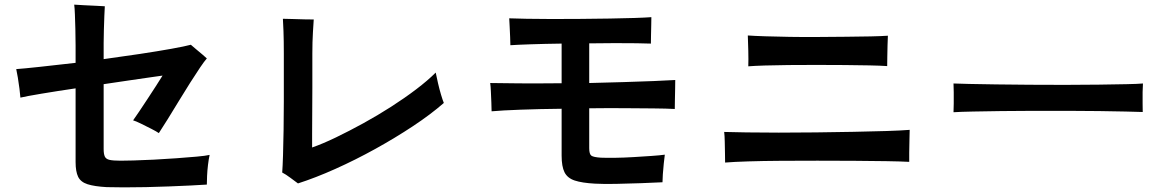

<svg xmlns="http://www.w3.org/2000/svg" viewBox="-20 -799 5040 828"><path d="M440 8Q387 5 357.5 -4.5Q328 -14 317 -36.5Q306 -59 306 -100V-418Q225 -406 159 -395Q93 -384 68 -378Q67 -392 64 -416Q61 -440 57 -464Q53 -488 50 -501Q80 -503 149.5 -510.5Q219 -518 306 -528V-603Q306 -639 305 -674Q304 -709 303 -737Q302 -765 300 -779Q316 -778 342.5 -776.5Q369 -775 394.5 -774Q420 -773 432 -772Q431 -759 430 -730.5Q429 -702 428 -670.5Q427 -639 427 -614V-544Q508 -555 584 -566.5Q660 -578 718.5 -588.5Q777 -599 803 -606Q812 -598 826.5 -586Q841 -574 854 -563Q867 -552 872 -547Q862 -536 843 -508Q824 -480 800 -442Q776 -404 751 -363Q726 -322 703.5 -285.5Q681 -249 665 -225Q655 -232 632.5 -243.5Q610 -255 587.5 -266Q565 -277 554 -280Q564 -294 580.5 -318.5Q597 -343 616 -372Q635 -401 652.5 -428Q670 -455 681 -473Q663 -471 624.5 -465Q586 -459 535 -452Q484 -445 427 -436V-156Q427 -135 432 -124Q437 -113 452.5 -109.5Q468 -106 500 -106Q517 -106 556 -107Q595 -108 643.5 -110.5Q692 -113 740.5 -116.5Q789 -120 828 -123.5Q867 -127 884 -131Q880 -113 877 -88Q874 -63 873 -40Q872 -17 872 -3Q844 -1 801 1Q758 3 708.5 5Q659 7 609 8Q559 9 515 9Q471 9 440 8Z M1265 -8Q1253 -17 1232 -32.5Q1211 -48 1197 -55Q1199 -80 1200.5 -129Q1202 -178 1203 -239Q1204 -300 1204 -361Q1204 -422 1204 -472.5Q1204 -523 1204 -549Q1204 -565 1204 -569Q1204 -625 1202.5 -665Q1201 -705 1200 -718Q1216 -718 1242 -717Q1268 -716 1293.5 -715.5Q1319 -715 1333 -715Q1332 -700 1329.5 -659.5Q1327 -619 1327 -568Q1327 -553 1327 -513Q1327 -473 1327 -420.5Q1327 -368 1326.5 -315.5Q1326 -263 1326 -221.5Q1326 -180 1326 -163Q1372 -179 1429 -206.5Q1486 -234 1547 -267.5Q1608 -301 1666.5 -338.5Q1725 -376 1775 -414Q1825 -452 1859 -486Q1863 -466 1869 -440Q1875 -414 1882 -390.5Q1889 -367 1894 -355Q1838 -306 1761 -255Q1684 -204 1598 -156.5Q1512 -109 1426 -70.5Q1340 -32 1265 -8Z M2546 -7Q2490 -10 2458.5 -20.5Q2427 -31 2414.5 -56Q2402 -81 2402 -128V-330Q2307 -329 2225.5 -326Q2144 -323 2100 -319Q2100 -333 2099 -356Q2098 -379 2097 -403Q2096 -427 2094 -441Q2138 -440 2221 -439.5Q2304 -439 2402 -440V-611Q2329 -610 2269.5 -608Q2210 -606 2181 -604Q2181 -617 2180 -638.5Q2179 -660 2178 -682.5Q2177 -705 2176 -720Q2203 -719 2251 -718Q2299 -717 2359.5 -717Q2420 -717 2484.5 -717.5Q2549 -718 2609 -719Q2669 -720 2716 -721.5Q2763 -723 2789 -725Q2789 -714 2788.5 -691.5Q2788 -669 2787.5 -646.5Q2787 -624 2787 -611Q2766 -612 2725 -612.5Q2684 -613 2631.5 -613Q2579 -613 2521 -612V-441Q2598 -443 2670 -445Q2742 -447 2800 -449.5Q2858 -452 2892 -454Q2892 -441 2891.5 -415.5Q2891 -390 2890.5 -365.5Q2890 -341 2890 -329Q2855 -331 2797.5 -331.5Q2740 -332 2668.5 -332.5Q2597 -333 2521 -332V-160Q2521 -134 2530.5 -127.5Q2540 -121 2571 -119Q2595 -118 2632.5 -118.5Q2670 -119 2711.5 -121.5Q2753 -124 2789.5 -126.5Q2826 -129 2847 -132Q2845 -117 2842.5 -93.5Q2840 -70 2838.5 -47.5Q2837 -25 2837 -13Q2798 -11 2743.5 -9Q2689 -7 2636 -6Q2583 -5 2546 -7Z M3107 -98Q3107 -112 3106.5 -137Q3106 -162 3105.5 -188Q3105 -214 3103 -230Q3138 -229 3199.5 -228Q3261 -227 3338.5 -227Q3416 -227 3499 -228Q3582 -229 3660.5 -230.5Q3739 -232 3802.5 -234Q3866 -236 3903 -239Q3903 -223 3902 -195Q3901 -167 3901 -140.5Q3901 -114 3901 -101Q3865 -103 3802.5 -104Q3740 -105 3663.5 -105.5Q3587 -106 3505 -106Q3423 -106 3346 -105.5Q3269 -105 3206.5 -103Q3144 -101 3107 -98ZM3207 -513Q3208 -541 3207 -580.5Q3206 -620 3205 -645V-646Q3233 -644 3280 -642.5Q3327 -641 3386 -640Q3445 -639 3507 -639.5Q3569 -640 3628 -640.5Q3687 -641 3734 -642Q3781 -643 3809 -645Q3808 -628 3807.5 -603.5Q3807 -579 3806.5 -555Q3806 -531 3806 -514Q3777 -516 3729 -517Q3681 -518 3622 -518.5Q3563 -519 3500.5 -519Q3438 -519 3380.5 -518.5Q3323 -518 3277.5 -516.5Q3232 -515 3207 -513Z M4092 -315Q4093 -329 4093 -353Q4093 -377 4093 -401Q4093 -425 4092 -439Q4111 -438 4159.5 -437Q4208 -436 4275.5 -435Q4343 -434 4420 -433.5Q4497 -433 4574 -433Q4651 -433 4719.5 -434Q4788 -435 4838 -436Q4888 -437 4909 -439Q4908 -426 4907.5 -402Q4907 -378 4907.5 -353.5Q4908 -329 4908 -316Q4883 -317 4834.5 -318Q4786 -319 4721.5 -320Q4657 -321 4584.5 -321Q4512 -321 4438 -321Q4364 -321 4297 -320Q4230 -319 4176.5 -318Q4123 -317 4092 -315Z"/></svg>

Font: Zen Kaku Gothic Antique
Style: Bold
Weight: 700
Designer: Yoshimichi Ohira
Foundry: Positype
Version: Version 1.001